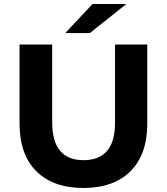

<svg xmlns="http://www.w3.org/2000/svg" viewBox="-20 -921 828 953"><path d="M77 -308V-700H239V-314Q239 -126 395 -126Q471 -126 511 -171.5Q551 -217 551 -314V-700H711V-308Q711 -154 627.5 -71Q544 12 394 12Q244 12 160.5 -71Q77 -154 77 -308ZM439 -901H607L426 -757H304Z"/></svg>

Font: Montserrat GRBold
Style: Regular
Weight: 700
Designer: Julieta Ulanovsky
Foundry: Julieta Ulanovsky
Version: Version 1.00 May 29, 2023, initial release